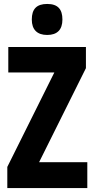

<svg xmlns="http://www.w3.org/2000/svg" viewBox="-20 -952 479 972"><path d="M219 -932C165 -932 141 -906 141 -853C141 -802 168 -775 219 -775C270 -775 296 -802 296 -853C296 -905 273 -932 219 -932ZM422 0V-131H178L415 -607V-714H22V-585H255L17 -107V0Z"/></svg>

Font: Noto Sans Sinhala UI ExtraCondensed ExtraBold
Style: Regular
Weight: 800
Width: 2
Designer: Jelle Bosma - Monotype Design Team
Foundry: Monotype Imaging Inc.
Version: Version 2.006